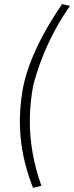

<svg xmlns="http://www.w3.org/2000/svg" viewBox="-20 -736 365 946"><path d="M143 190Q93 64 81.5 -60.5Q70 -185 96 -317Q111 -382 136.5 -445Q162 -508 198.5 -574.5Q235 -641 286 -716L325 -707Q278 -640 243.5 -573.5Q209 -507 184.5 -442.5Q160 -378 144 -317Q128 -233 127 -149.5Q126 -66 140.5 16.5Q155 99 184 179Z"/></svg>

Font: Nunito Sans 7pt SemiCondensed ExtraLight
Style: Italic
Weight: 250
Width: 4
Italic angle: -9°
Designer: Vernon Adams
Foundry: Vernon Adams
Version: Version 3.101;gftools[0.9.27]